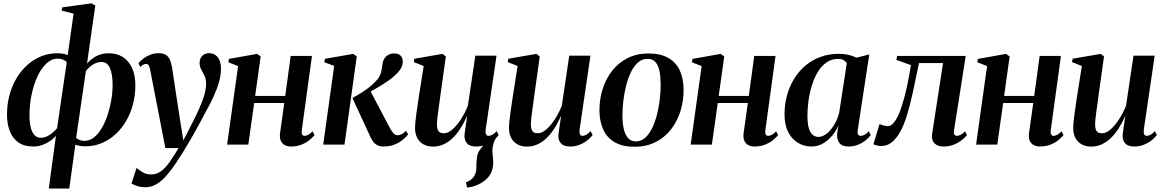

<svg xmlns="http://www.w3.org/2000/svg" viewBox="-20 -836 6730 1110"><path d="M262 254 303.5 -51Q290.5 -35.5 270 -21.2Q249.5 -7 224.5 2Q199.5 11 172 11Q119.5 11 85.8 -13Q52 -37 36.2 -78.8Q20.5 -120.5 20.5 -174Q20.5 -232 34.5 -285Q48.5 -338 74.8 -382.5Q101 -427 137 -459.5Q173 -492 216.8 -510Q260.5 -528 310 -528Q328.5 -528 343.2 -525.5Q358 -523 371.5 -517.5L405.5 -757.5L336 -774.5L340 -793.5L508.5 -816.5L531 -804L483 -468Q503.5 -493.5 535.5 -510.8Q567.5 -528 608 -528Q656 -528 690.5 -506Q725 -484 743.8 -442.2Q762.5 -400.5 762.5 -341.5Q762.5 -285.5 748.8 -233.2Q735 -181 709.5 -137Q684 -93 648 -60Q612 -27 567.8 -8.5Q523.5 10 472.5 10Q457.5 10 442.8 7.5Q428 5 415.5 1L380.5 254ZM310 -95 366 -477Q356 -486.5 343.2 -491.8Q330.5 -497 314 -497Q278 -497 248 -468.8Q218 -440.5 196.2 -393.2Q174.5 -346 162.5 -288.2Q150.5 -230.5 150.5 -171.5Q150.5 -126.5 158.2 -97.2Q166 -68 180.5 -53.8Q195 -39.5 215 -39.5Q243 -39.5 268.5 -57.2Q294 -75 310 -95ZM476.5 -425 420 -38.5Q430 -30.5 441.8 -26Q453.5 -21.5 467.5 -21.5Q497.5 -21.5 522.8 -41.2Q548 -61 568 -95Q588 -129 602 -171.2Q616 -213.5 623.5 -258.2Q631 -303 631 -344Q631 -408 615.5 -442.8Q600 -477.5 568 -477.5Q541.5 -477.5 517.8 -463Q494 -448.5 476.5 -425Z M848 -433.5Q844.5 -452 839 -459.2Q833.5 -466.5 825 -466.5Q816 -466.5 808 -462Q800 -457.5 790.5 -449L780.5 -471Q792 -485 809.5 -498Q827 -511 849.5 -519.8Q872 -528.5 898 -528.5Q923.5 -528.5 939 -518.8Q954.5 -509 962.5 -490Q970.5 -471 975 -444.5Q980 -411 986 -371Q992 -331 998.5 -288Q1005 -245 1011.5 -203Q1018 -161 1024 -123.5L1040 -24L1090.5 -122.5Q1112.5 -165.5 1127.8 -199.5Q1143 -233.5 1152.8 -261Q1162.5 -288.5 1167 -311.2Q1171.5 -334 1171.5 -353.5Q1171.5 -379.5 1162 -398.5Q1152.5 -417.5 1143.2 -434.8Q1134 -452 1134 -473Q1134 -497.5 1149.5 -513Q1165 -528.5 1188 -528.5Q1212.5 -528.5 1227.8 -516.2Q1243 -504 1250.2 -484Q1257.5 -464 1257.5 -439.5Q1257.5 -403.5 1246.5 -363.5Q1235.5 -323.5 1216 -280.8Q1196.5 -238 1171 -192.5Q1156 -163.5 1140 -134.2Q1124 -105 1107.5 -75.2Q1091 -45.5 1073.5 -15.5Q1056 14.5 1037.2 44.8Q1018.5 75 998 105.5Q969.5 148.5 941.5 180.2Q913.5 212 883.8 229.2Q854 246.5 820.5 246.5Q795.5 246.5 776.2 240.5Q757 234.5 740 225.5L769.5 135Q780.5 144 802 158.2Q823.5 172.5 853 172.5Q886 172.5 911.8 153.2Q937.5 134 961.5 99.5Q985.5 65 1012.5 20H936Z M1724.5 -82.5Q1722.5 -64 1727.8 -57.2Q1733 -50.5 1740.5 -50.5Q1749.5 -50.5 1761.2 -56.2Q1773 -62 1787 -77L1798.5 -55Q1787.5 -41.5 1769 -26.2Q1750.5 -11 1723.5 0Q1696.5 11 1661 11Q1644 11 1628.2 3.8Q1612.5 -3.5 1604 -20.5Q1595.5 -37.5 1599 -66L1623.5 -240.5H1449.5L1415.5 0H1293L1356.5 -454L1300 -476L1303.5 -495.5L1466.5 -524.5L1487 -509.5L1455 -281.5H1629L1660.5 -512.5H1783.5Z M1848.5 0 1912 -455 1855 -476 1858.5 -496 2022 -524.5 2042.5 -509.5 1971.5 0ZM2198.5 11Q2176.5 11 2161.2 3.2Q2146 -4.5 2134.5 -21.2Q2123 -38 2112 -65L2017.5 -269Q2048.5 -286.5 2072.5 -301.8Q2096.5 -317 2116 -332.8Q2135.5 -348.5 2152 -366Q2175 -388.5 2182.2 -415.5Q2189.5 -442.5 2191 -463Q2193.5 -484 2203 -498.5Q2212.5 -513 2226.8 -520Q2241 -527 2256.5 -527Q2285.5 -527 2297 -513.2Q2308.5 -499.5 2308.5 -480.5Q2308.5 -457.5 2296 -437.8Q2283.5 -418 2264 -401Q2250 -387 2225.8 -370Q2201.5 -353 2173 -335.8Q2144.5 -318.5 2115.8 -303.5Q2087 -288.5 2062.5 -278L2117.5 -317L2229.5 -104.5Q2241.5 -80.5 2253 -67.2Q2264.5 -54 2279 -54Q2289 -54 2301.5 -60Q2314 -66 2327 -80L2339.5 -59Q2328 -44 2308.2 -27.8Q2288.5 -11.5 2261 -0.2Q2233.5 11 2198.5 11Z M2681.5 249 2673 219Q2694.5 210 2707.2 198.8Q2720 187.5 2726.5 171Q2734.5 154 2734 130.2Q2733.5 106.5 2736.5 83Q2738.5 50 2755.2 29.2Q2772 8.5 2784.5 -8.5L2854.5 -46.5Q2839 -27.5 2832.8 -5.5Q2826.5 16.5 2826.5 37.5Q2827 52 2829.2 70Q2831.5 88 2831.5 105.5Q2831 136.5 2818.8 163Q2806.5 189.5 2780.5 209.5Q2761 224.5 2736.8 234.5Q2712.5 244.5 2681.5 249ZM2484 11.5Q2451 11.5 2427.8 -1.8Q2404.5 -15 2392 -39Q2379.5 -63 2379.5 -95.5Q2379.5 -110 2381.8 -132.8Q2384 -155.5 2387.5 -181.8Q2391 -208 2394.8 -231.8Q2398.5 -255.5 2400.5 -271L2429.5 -454.5L2372.5 -477L2376 -496.5L2538.5 -524.5L2557.5 -509.5L2525.5 -281Q2523 -262.5 2519.8 -238.2Q2516.5 -214 2513.2 -190.2Q2510 -166.5 2508 -147.5Q2506 -128.5 2506 -119Q2506 -101 2509.8 -89Q2513.5 -77 2522.2 -71.2Q2531 -65.5 2545.5 -65.5Q2570 -65.5 2595.8 -88Q2621.5 -110.5 2645 -147Q2668.5 -183.5 2685 -225L2728 -514H2850.5L2787.5 -85Q2785.5 -68 2790.2 -59.2Q2795 -50.5 2804.5 -50.5Q2814.5 -50.5 2826.8 -57.2Q2839 -64 2851.5 -78L2863 -55.5Q2851.5 -39.5 2832 -24.2Q2812.5 -9 2787.2 1Q2762 11 2733.5 11Q2696.5 11 2680.8 -6.5Q2665 -24 2665 -49Q2665 -53.5 2666.5 -66.5Q2668 -79.5 2670.5 -96.5Q2673 -113.5 2675.8 -131.2Q2678.5 -149 2680.5 -163H2679Q2664 -129 2644.5 -97.5Q2625 -66 2600.8 -41.5Q2576.5 -17 2547.2 -2.8Q2518 11.5 2484 11.5Z M3027 11.5Q2994 11.5 2970.8 -1.8Q2947.5 -15 2935 -39Q2922.5 -63 2922.5 -95.5Q2922.5 -110 2924.8 -132.8Q2927 -155.5 2930.5 -181.8Q2934 -208 2937.8 -231.8Q2941.5 -255.5 2943.5 -271L2972.5 -454.5L2915.5 -477L2919 -496.5L3081.5 -524.5L3100.5 -509.5L3068.5 -281Q3066 -262.5 3062.8 -238.2Q3059.5 -214 3056.2 -190.2Q3053 -166.5 3051 -147.5Q3049 -128.5 3049 -119Q3049 -101 3052.8 -89Q3056.5 -77 3065.2 -71.2Q3074 -65.5 3088.5 -65.5Q3113 -65.5 3138.8 -88Q3164.5 -110.5 3188 -147Q3211.5 -183.5 3228 -225L3271 -514H3393.5L3330.5 -85Q3328.5 -68 3333.2 -59.2Q3338 -50.5 3347.5 -50.5Q3357.5 -50.5 3369.8 -57.2Q3382 -64 3394.5 -78L3406 -55.5Q3394.5 -39.5 3375 -24.2Q3355.5 -9 3330.2 1Q3305 11 3276.5 11Q3239.5 11 3223.8 -6.5Q3208 -24 3208 -49Q3208 -53.5 3209.5 -66.5Q3211 -79.5 3213.5 -96.5Q3216 -113.5 3218.8 -131.2Q3221.5 -149 3223.5 -163H3222Q3207 -129 3187.5 -97.5Q3168 -66 3143.8 -41.5Q3119.5 -17 3090.2 -2.8Q3061 11.5 3027 11.5Z M3729 -527Q3798 -527 3843 -501.5Q3888 -476 3910 -428.8Q3932 -381.5 3932 -315.5Q3932 -251.5 3913.5 -192.5Q3895 -133.5 3858.8 -87.2Q3822.5 -41 3769.5 -14.2Q3716.5 12.5 3648 12.5Q3579.5 12.5 3534.5 -13.2Q3489.5 -39 3467.8 -86.5Q3446 -134 3445.5 -197.5Q3445.5 -263.5 3464.5 -322.8Q3483.5 -382 3520 -428Q3556.5 -474 3609.2 -500.5Q3662 -527 3729 -527ZM3723 -496Q3692.5 -496 3668.8 -475.2Q3645 -454.5 3628 -419.8Q3611 -385 3600 -342Q3589 -299 3583.8 -254Q3578.5 -209 3578.5 -168.5Q3578.5 -121.5 3586.8 -88Q3595 -54.5 3612.2 -36.5Q3629.5 -18.5 3656 -18.5Q3686 -18.5 3709.5 -39.2Q3733 -60 3750 -95Q3767 -130 3778 -173Q3789 -216 3794.2 -260.8Q3799.5 -305.5 3799.5 -345.5Q3799.5 -389.5 3793 -423.2Q3786.5 -457 3770 -476.5Q3753.5 -496 3723 -496Z M4404.5 -82.5Q4402.5 -64 4407.8 -57.2Q4413 -50.5 4420.5 -50.5Q4429.5 -50.5 4441.2 -56.2Q4453 -62 4467 -77L4478.5 -55Q4467.5 -41.5 4449 -26.2Q4430.5 -11 4403.5 0Q4376.5 11 4341 11Q4324 11 4308.2 3.8Q4292.5 -3.5 4284 -20.5Q4275.5 -37.5 4279 -66L4303.5 -240.5H4129.5L4095.5 0H3973L4036.5 -454L3980 -476L3983.5 -495.5L4146.5 -524.5L4167 -509.5L4135 -281.5H4309L4340.5 -512.5H4463.5Z M4939 -86Q4936 -65.5 4941.2 -58Q4946.5 -50.5 4957 -50.5Q4966.5 -50.5 4978.2 -56.8Q4990 -63 5002.5 -77.5L5014 -55Q5004 -41.5 4985.8 -26Q4967.5 -10.5 4942 0.2Q4916.5 11 4884.5 11Q4847.5 11 4832 -10.8Q4816.5 -32.5 4820 -65L4827 -111.5Q4815.5 -81.5 4792.5 -53.5Q4769.5 -25.5 4739 -7.2Q4708.5 11 4672.5 11Q4628.5 11 4592.8 -10.5Q4557 -32 4536.2 -73.5Q4515.5 -115 4515.5 -175.5Q4515.5 -229 4528.8 -280Q4542 -331 4568 -375.2Q4594 -419.5 4632 -453Q4670 -486.5 4720 -505.8Q4770 -525 4831 -525Q4860.5 -525 4885.8 -518.8Q4911 -512.5 4932 -502.5L5005.5 -521.5ZM4875.5 -470.5Q4870.5 -480.5 4858 -488Q4845.5 -495.5 4826 -495.5Q4787.5 -495.5 4758.2 -475Q4729 -454.5 4708 -420Q4687 -385.5 4673.8 -342.5Q4660.5 -299.5 4654.2 -254Q4648 -208.5 4648 -166.5Q4648 -121 4656.2 -94.2Q4664.5 -67.5 4678.8 -56Q4693 -44.5 4711 -44.5Q4728.5 -44.5 4746.5 -54.8Q4764.5 -65 4780.8 -83.8Q4797 -102.5 4810.2 -127.5Q4823.5 -152.5 4831 -181Z M5495.5 -82.5Q5492.5 -63.5 5498.8 -57Q5505 -50.5 5512 -50.5Q5521 -50.5 5533 -56.5Q5545 -62.5 5559.5 -77L5570.5 -55Q5559.5 -41 5540 -25.8Q5520.5 -10.5 5494.2 0.2Q5468 11 5435.5 11Q5400 11 5381.8 -8.2Q5363.5 -27.5 5369 -63L5432 -471.5H5293Q5275 -382.5 5258.5 -307Q5242 -231.5 5224.2 -172.5Q5206.5 -113.5 5184.5 -74.5Q5160.5 -32 5134 -12Q5107.5 8 5074.5 8Q5061 8 5047.5 4.5Q5034 1 5029.5 -2.5L5065 -119Q5069.5 -117 5077.2 -114.2Q5085 -111.5 5094.2 -109.2Q5103.5 -107 5112 -107Q5129.5 -107 5144 -123Q5158.5 -139 5170.8 -164.5Q5183 -190 5192.2 -219.2Q5201.5 -248.5 5208.5 -274Q5217.5 -308 5224.8 -342.5Q5232 -377 5237.5 -407.5Q5243 -438 5246.5 -459.5L5162 -489.5L5166.5 -512.5H5563Z M6054.5 -82.5Q6052.5 -64 6057.8 -57.2Q6063 -50.5 6070.5 -50.5Q6079.5 -50.5 6091.2 -56.2Q6103 -62 6117 -77L6128.5 -55Q6117.5 -41.5 6099 -26.2Q6080.5 -11 6053.5 0Q6026.5 11 5991 11Q5974 11 5958.2 3.8Q5942.5 -3.5 5934 -20.5Q5925.5 -37.5 5929 -66L5953.5 -240.5H5779.5L5745.5 0H5623L5686.5 -454L5630 -476L5633.5 -495.5L5796.5 -524.5L5817 -509.5L5785 -281.5H5959L5990.5 -512.5H6113.5Z M6289 11.5Q6256 11.5 6232.8 -1.8Q6209.5 -15 6197 -39Q6184.5 -63 6184.5 -95.5Q6184.5 -110 6186.8 -132.8Q6189 -155.5 6192.5 -181.8Q6196 -208 6199.8 -231.8Q6203.5 -255.5 6205.5 -271L6234.5 -454.5L6177.5 -477L6181 -496.5L6343.5 -524.5L6362.5 -509.5L6330.5 -281Q6328 -262.5 6324.8 -238.2Q6321.5 -214 6318.2 -190.2Q6315 -166.5 6313 -147.5Q6311 -128.5 6311 -119Q6311 -101 6314.8 -89Q6318.5 -77 6327.2 -71.2Q6336 -65.5 6350.5 -65.5Q6375 -65.5 6400.8 -88Q6426.5 -110.5 6450 -147Q6473.5 -183.5 6490 -225L6533 -514H6655.5L6592.5 -85Q6590.5 -68 6595.2 -59.2Q6600 -50.5 6609.5 -50.5Q6619.5 -50.5 6631.8 -57.2Q6644 -64 6656.5 -78L6668 -55.5Q6656.5 -39.5 6637 -24.2Q6617.5 -9 6592.2 1Q6567 11 6538.5 11Q6501.5 11 6485.8 -6.5Q6470 -24 6470 -49Q6470 -53.5 6471.5 -66.5Q6473 -79.5 6475.5 -96.5Q6478 -113.5 6480.8 -131.2Q6483.5 -149 6485.5 -163H6484Q6469 -129 6449.5 -97.5Q6430 -66 6405.8 -41.5Q6381.5 -17 6352.2 -2.8Q6323 11.5 6289 11.5Z"/></svg>

Font: Merriweather 120pt SemiBold
Style: Italic
Weight: 600
Italic angle: -7.8°
Version: Version 2.101